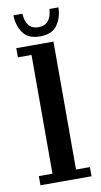

<svg xmlns="http://www.w3.org/2000/svg" viewBox="-78 -685 379 722"><g transform="rotate(-10 112.0 -323.5)"><path d="M16.5 0V-35H68.5V-488.5H16.5V-523.5H158.5V-35H211.5V0ZM113 -551.5Q66.5 -551.5 47 -580.8Q27.5 -610 27.5 -647H61.5Q65.5 -586.5 113 -586.5Q160.5 -586.5 165 -647H199Q199 -610 179.2 -580.8Q159.5 -551.5 113 -551.5Z"/></g></svg>

Font: Imbue 10pt Medium
Style: Regular
Weight: 500
Designer: Tyler Finck
Foundry: Etcetera Type Company
Version: Version 1.102; ttfautohint (v1.8.3)